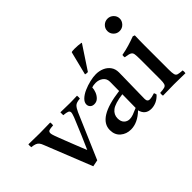

<svg xmlns="http://www.w3.org/2000/svg" viewBox="-127 -1125 1510 1510"><g transform="rotate(-45 627.5 -370.0)"><path d="M277 -5 222 6 66 -385Q58 -407 49 -418.5Q40 -430 25.5 -436Q11 -442 -17 -445Q-19 -459 -17 -477Q12 -477 43.5 -476Q75 -475 106 -475Q135 -475 169 -476Q203 -477 226 -477Q229 -461 226 -445Q192 -443 179.5 -438Q167 -433 167 -417Q167 -409 170.5 -397Q174 -385 177 -377Q180 -369 189 -345Q198 -321 210.5 -289.5Q223 -258 236 -224.5Q249 -191 260.5 -163Q272 -135 279 -118Q300 -166 329.5 -234Q359 -302 387 -372Q392 -386 395.5 -397.5Q399 -409 399 -416Q399 -430 386 -436Q373 -442 339 -445Q338 -461 339 -477Q365 -477 388.5 -476Q412 -475 445 -475Q460 -475 473.5 -475.5Q487 -476 524 -477Q526 -460 524 -445Q482 -442 467 -426.5Q452 -411 438 -380Z M865 10Q799 10 782 -56Q711 12 637 12Q586 12 550.5 -18.5Q515 -49 515 -103Q515 -235 784 -269Q784 -293 784.5 -318Q785 -343 785 -371Q785 -406 759.5 -425.5Q734 -445 698 -445Q672 -445 654 -437Q654 -414 644 -390Q634 -366 616.5 -349.5Q599 -333 574 -333Q552 -333 539.5 -345.5Q527 -358 527 -376Q527 -400 549.5 -421.5Q572 -443 607 -458.5Q642 -474 680 -483Q718 -492 748 -492Q785 -492 816.5 -478.5Q848 -465 867.5 -438.5Q887 -412 887 -373Q887 -349 886 -310.5Q885 -272 884.5 -228.5Q884 -185 883 -146Q882 -107 882 -83Q882 -51 910 -51Q928 -51 965 -63Q969 -58 970.5 -52Q972 -46 973 -41Q948 -14 920.5 -2Q893 10 865 10ZM782 -83 784 -233Q692 -221 657.5 -194Q623 -167 623 -125Q623 -90 641.5 -71.5Q660 -53 688 -53Q706 -53 728.5 -61Q751 -69 782 -83ZM844 -746V-742L716 -548Q711 -547 702 -548Q693 -549 687 -551L736 -747Q741 -752 770 -752Q810 -752 844 -746Z M1252 1Q1224 1 1194 0Q1164 -1 1129 -1Q1097 -1 1064.5 0Q1032 1 1002 1Q999 -15 1002 -30Q1036 -32 1052 -36.5Q1068 -41 1073 -56Q1078 -71 1078 -104V-328Q1078 -367 1075 -386Q1072 -405 1056.5 -412.5Q1041 -420 1003 -425Q1000 -439 1003 -451Q1047 -459 1087 -471Q1127 -483 1164 -497L1181 -491Q1180 -460 1179.5 -433Q1179 -406 1179 -382V-114Q1179 -75 1183.5 -58Q1188 -41 1203.5 -36.5Q1219 -32 1252 -30Q1255 -15 1252 1ZM1052 -667Q1052 -696 1072.5 -716Q1093 -736 1122 -736Q1150 -736 1170.5 -716Q1191 -696 1191 -668Q1191 -642 1171 -620.5Q1151 -599 1120 -599Q1092 -599 1072 -619Q1052 -639 1052 -667Z"/></g></svg>

Font: Castoro
Style: Regular
Weight: 400
Designer: John Hudson
Foundry: Tiro Typeworks Ltd.
Version: Version 2.04